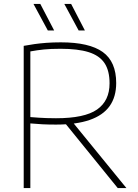

<svg xmlns="http://www.w3.org/2000/svg" viewBox="-20 -964 709 984"><path d="M101.5 0V-729Q128 -734 156.5 -738Q185 -742 218.2 -744.5Q251.5 -747 292 -747Q437.5 -747 506.5 -697.5Q575.5 -648 575.5 -538.5Q575.5 -467.5 541.8 -420.2Q508 -373 439.5 -349.2Q371 -325.5 267 -325.5Q227.5 -325.5 197.8 -327Q168 -328.5 135.5 -331.5V0ZM583.5 0 297 -353H340L628 0ZM267 -358Q413.5 -358 477.5 -402.8Q541.5 -447.5 541.5 -537Q541.5 -602 515.5 -640.8Q489.5 -679.5 434.2 -696.8Q379 -714 290.5 -714Q240 -714 205.5 -710.5Q171 -707 135.5 -700.5V-364Q160 -362 179.2 -360.8Q198.5 -359.5 218.8 -358.8Q239 -358 267 -358ZM383 -808 309.5 -944H344.5L415 -808ZM225 -808 151.5 -944H186.5L257.5 -808Z"/></svg>

Font: Encode Sans SC SemiExpanded Thin
Style: Regular
Weight: 250
Width: 6
Designer: Multiple Designers
Foundry: Impallari Type
Version: Version 3.002